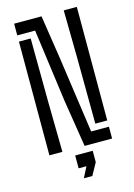

<svg xmlns="http://www.w3.org/2000/svg" viewBox="-143 -873 788 1127"><g transform="rotate(-15 251.0 -309.0)"><path d="M274.5 0 229 -287 169 -729H60.5V-800H227L267.5 -535.5L333.5 -72H441.5V0ZM369 -110 366 -516 362 -800H441.5V-110ZM60.5 0V-691H132L135 -304.5L139.5 0ZM221 182.5 254 118H206.5V40H313V109L272.5 182.5Z"/></g></svg>

Font: Big Shoulders Stencil Text
Style: Regular
Weight: 400
Designer: Patric King
Foundry: XO Type Co
Version: Version 1.000